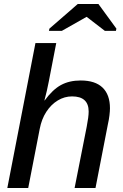

<svg xmlns="http://www.w3.org/2000/svg" viewBox="-20 -940 614 960"><path d="M203.6 -438Q243.2 -492.2 284.9 -514.9Q326.7 -537.6 383.3 -537.6Q456.1 -537.6 492.9 -502Q529.8 -466.3 529.8 -398.9Q529.8 -384.3 527.1 -362.1Q524.4 -339.8 519.5 -318.8L457.5 0H353L413.6 -306.6Q423.3 -356.4 423.3 -382.3Q423.3 -458 340.3 -458Q302.2 -458 268.8 -437.7Q235.4 -417.5 211.7 -381.1Q188 -344.7 178.7 -295.9L121.1 0H16.6L157.2 -724.6H261.2L224.1 -533.2Q219.7 -509.3 214.1 -485.6Q208.5 -461.9 202.1 -438ZM412.6 -855.5 289.1 -785.6H224.6L227.1 -796.9L368.7 -919.9H472.2L562 -796.9L559.6 -785.6H504.4L413.6 -855.5Z"/></svg>

Font: Arimo Medium
Style: Italic
Weight: 500
Italic angle: -12°
Designer: Steve Matteson
Foundry: Monotype Imaging Inc.
Version: Version 1.33